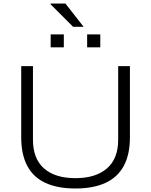

<svg xmlns="http://www.w3.org/2000/svg" viewBox="-20 -1063 862 1095"><path d="M410 12Q308 12 239 -20Q170 -52 135.5 -117Q101 -182 101 -280V-686H168V-266Q168 -158 231 -102.5Q294 -47 410 -47Q526 -47 590 -102.5Q654 -158 654 -266V-686H721V-280Q721 -182 686 -117Q651 -52 581.5 -20Q512 12 410 12ZM269 -793V-867H344V-793ZM477 -793V-867H552V-793ZM457 -910H397L268 -1039L269 -1043H353Z"/></svg>

Font: Archivo SemiExpanded ExtraLight
Style: Regular
Weight: 250
Width: 6
Designer: Hector Gatti
Foundry: Omnibus-Type
Version: Version 2.001